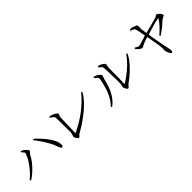

<svg xmlns="http://www.w3.org/2000/svg" viewBox="238 -1951 3204 3204"><g transform="rotate(-45 1840.0 -349.5)"><path d="M579 -566Q577 -591 609 -571Q611 -570 612 -569Q627 -558 652 -530Q783 -399 838 -282Q857 -243 860 -193Q863 -142 832 -142Q811 -142 777 -243Q765 -276 761 -283Q694 -420 579 -566ZM411 -501Q417 -481 397 -463Q374 -443 367 -429Q321 -328 200 -213Q138 -155 84 -122Q71 -120 67 -131Q65 -136 68 -142Q198 -251 282 -393Q314 -447 332 -498Q334 -504 334 -509Q334 -525 310 -548Q296 -561 291 -570Q291 -583 300 -583Q343 -583 404 -510Q408 -505 411 -501Z M1189 -93Q1168 -65 1160 -60Q1149 -53 1137 -57Q1092 -105 1092 -135Q1092 -143 1105 -175Q1108 -182 1109 -187Q1116 -215 1111 -491Q1109 -571 1107 -576Q1098 -598 1058 -624Q1043 -634 1036 -639Q1036 -653 1054 -657Q1118 -642 1162 -612Q1188 -594 1188 -578Q1188 -564 1171 -537Q1165 -465 1160 -213Q1159 -182 1158 -157L1161 -153Q1504 -315 1707 -568L1718 -569Q1729 -556 1719 -542Q1610 -360 1314 -168Q1253 -129 1189 -93Z M2259 -133 2271 -181Q2279 -235 2270 -479Q2266 -583 2261 -600Q2256 -618 2225 -642Q2210 -653 2204 -660Q2204 -673 2217 -676Q2252 -679 2309 -636Q2327 -622 2336 -611Q2336 -601 2327 -563Q2318 -525 2321 -303Q2321 -287 2321 -277L2317 -178Q2317 -169 2318 -160L2322 -153Q2326 -154 2334 -160Q2523 -282 2633 -412L2690 -484Q2692 -486 2693 -488Q2699 -494 2706 -488Q2716 -478 2700 -452Q2625 -316 2450 -173L2366 -109Q2357 -102 2349 -94L2327 -65Q2319 -58 2310 -58Q2284 -58 2259 -133ZM2157 -531Q2162 -513 2145 -473Q2139 -460 2137 -451Q2075 -165 1916 -40Q1910 -36 1903 -31Q1893 -31 1890 -39L1893 -55Q2000 -164 2049 -338Q2065 -393 2086 -497Q2088 -505 2088 -510Q2088 -538 2060 -557Q2034 -575 2027 -585Q2027 -596 2037 -601Q2099 -597 2157 -531Z M3589 -498Q3543 -485 3476 -422Q3427 -376 3406 -362L3320 -301Q3310 -294 3303 -304Q3299 -310 3303 -318Q3433 -430 3494 -530L3487 -534Q3392 -517 3189 -453Q3182 -433 3247 -113Q3248 -107 3249 -103Q3265 -31 3265 -26Q3273 36 3245 36Q3236 36 3229 32Q3186 -40 3186 -83L3189 -110Q3193 -170 3151 -381Q3144 -415 3141 -433L3137 -439Q3033 -410 2963 -368Q2913 -369 2858 -439Q2855 -461 2865 -464L2918 -434Q2930 -429 2941 -429Q2958 -429 3117 -482Q3121 -483 3123 -484L3130 -490L3103 -628Q3095 -661 3088 -673Q3076 -694 3030 -706Q3023 -708 3019 -709Q3005 -723 3033 -732Q3041 -735 3046 -735Q3078 -735 3141 -706Q3149 -702 3155 -700Q3169 -685 3164 -639Q3161 -621 3162 -612L3177 -504L3182 -498L3475 -577Q3495 -599 3514 -599Q3534 -599 3566 -562Q3602 -520 3589 -498Z"/></g></svg>

Font: cwTeXKai
Style: Medium
Weight: 500
Version: Version 1.17